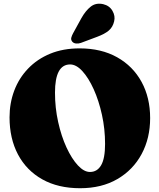

<svg xmlns="http://www.w3.org/2000/svg" viewBox="-20 -976 844 1016"><path d="M401 -720Q516 -720 599.8 -673Q683.5 -626 729 -542.8Q774.5 -459.5 774.5 -351Q774.5 -245 729.5 -161Q684.5 -77 601.2 -28.5Q518 20 404 20Q287.5 20 203.8 -27Q120 -74 75.2 -158.5Q30.5 -243 30.5 -355Q30.5 -430.5 55.5 -496.8Q80.5 -563 128.8 -613.2Q177 -663.5 245.5 -691.8Q314 -720 401 -720ZM536 -214.5Q536 -293.5 519.5 -368.5Q503 -443.5 475.8 -503.8Q448.5 -564 416 -599.5Q383.5 -635 351 -635Q271 -635 271 -486Q271 -405.5 287.8 -330.2Q304.5 -255 332 -195.5Q359.5 -136 392 -101Q424.5 -66 456 -66Q494.5 -66 515.2 -101.8Q536 -137.5 536 -214.5ZM411 -880.5Q433 -919.5 460.2 -941Q487.5 -962.5 526 -954Q559.5 -946 575.2 -918.5Q591 -891 584 -863Q577 -832.5 555.5 -814.2Q534 -796 493.5 -781L408 -749Q395.5 -744.5 382.5 -745.8Q369.5 -747 362 -756Q354.5 -765.5 357.2 -776.5Q360 -787.5 366.5 -799.5Z"/></svg>

Font: Fraunces 9pt Soft Black
Style: Regular
Weight: 900
Version: Version 1.000;[b76b70a41]